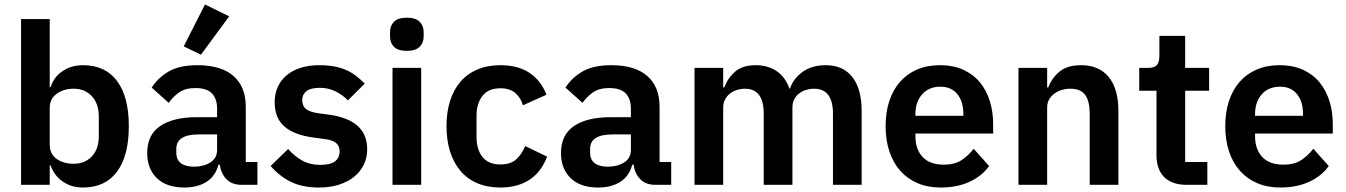

<svg xmlns="http://www.w3.org/2000/svg" viewBox="-20 -825 6008 857"><path d="M74 -740H202V-436H206Q220 -481 259 -507.5Q298 -534 350 -534Q450 -534 502.5 -463.5Q555 -393 555 -262Q555 -130 502.5 -59Q450 12 350 12Q298 12 259.5 -15Q221 -42 206 -87H202V0H74ZM309 -94Q359 -94 390 -127Q421 -160 421 -216V-306Q421 -362 390 -395.5Q359 -429 309 -429Q263 -429 232.5 -406Q202 -383 202 -345V-179Q202 -138 232.5 -116Q263 -94 309 -94Z M1058 0Q1016 0 991.5 -24.5Q967 -49 961 -90H955Q942 -39 902 -13.5Q862 12 803 12Q723 12 680 -30Q637 -72 637 -142Q637 -223 695 -262.5Q753 -302 860 -302H949V-340Q949 -384 926 -408Q903 -432 852 -432Q807 -432 779.5 -412.5Q752 -393 733 -366L657 -434Q686 -479 734 -506.5Q782 -534 861 -534Q967 -534 1022 -486Q1077 -438 1077 -348V-102H1129V0ZM846 -81Q889 -81 919 -100Q949 -119 949 -156V-225H867Q767 -225 767 -161V-144Q767 -112 787.5 -96.5Q808 -81 846 -81ZM877 -581 800 -618 895 -805 1003 -752Z M1404 12Q1329 12 1278 -13.5Q1227 -39 1188 -84L1266 -160Q1295 -127 1329.5 -108Q1364 -89 1409 -89Q1455 -89 1475.5 -105Q1496 -121 1496 -149Q1496 -172 1481.5 -185.5Q1467 -199 1432 -204L1380 -211Q1295 -222 1250.5 -259.5Q1206 -297 1206 -369Q1206 -407 1220 -437.5Q1234 -468 1260 -489.5Q1286 -511 1322.5 -522.5Q1359 -534 1404 -534Q1442 -534 1471.5 -528.5Q1501 -523 1525 -512.5Q1549 -502 1569 -486.5Q1589 -471 1608 -452L1533 -377Q1510 -401 1478 -417Q1446 -433 1408 -433Q1366 -433 1347.5 -418Q1329 -403 1329 -379Q1329 -353 1344.5 -339.5Q1360 -326 1397 -320L1450 -313Q1619 -289 1619 -159Q1619 -121 1603.5 -89.5Q1588 -58 1560 -35.5Q1532 -13 1492.5 -0.5Q1453 12 1404 12Z M1796 -598Q1756 -598 1738.5 -616Q1721 -634 1721 -662V-682Q1721 -710 1738.5 -728Q1756 -746 1796 -746Q1835 -746 1853 -728Q1871 -710 1871 -682V-662Q1871 -634 1853 -616Q1835 -598 1796 -598ZM1732 -522H1860V0H1732Z M2214 12Q2156 12 2111 -7Q2066 -26 2035.5 -62Q2005 -98 1989 -148.5Q1973 -199 1973 -262Q1973 -325 1989 -375Q2005 -425 2035.5 -460.5Q2066 -496 2111 -515Q2156 -534 2214 -534Q2293 -534 2344.5 -499Q2396 -464 2419 -402L2314 -355Q2305 -388 2280.5 -409.5Q2256 -431 2214 -431Q2160 -431 2133.5 -397Q2107 -363 2107 -308V-213Q2107 -158 2133.5 -124.5Q2160 -91 2214 -91Q2260 -91 2285 -114.5Q2310 -138 2324 -173L2422 -126Q2396 -57 2343 -22.5Q2290 12 2214 12Z M2905 0Q2863 0 2838.5 -24.5Q2814 -49 2808 -90H2802Q2789 -39 2749 -13.5Q2709 12 2650 12Q2570 12 2527 -30Q2484 -72 2484 -142Q2484 -223 2542 -262.5Q2600 -302 2707 -302H2796V-340Q2796 -384 2773 -408Q2750 -432 2699 -432Q2654 -432 2626.5 -412.5Q2599 -393 2580 -366L2504 -434Q2533 -479 2581 -506.5Q2629 -534 2708 -534Q2814 -534 2869 -486Q2924 -438 2924 -348V-102H2976V0ZM2693 -81Q2736 -81 2766 -100Q2796 -119 2796 -156V-225H2714Q2614 -225 2614 -161V-144Q2614 -112 2634.5 -96.5Q2655 -81 2693 -81Z M3080 0V-522H3208V-435H3213Q3228 -476 3261 -505Q3294 -534 3353 -534Q3407 -534 3446 -508Q3485 -482 3504 -429H3506Q3520 -473 3561.5 -503.5Q3603 -534 3666 -534Q3743 -534 3784.5 -481Q3826 -428 3826 -330V0H3698V-317Q3698 -429 3614 -429Q3595 -429 3577.5 -423.5Q3560 -418 3546.5 -407.5Q3533 -397 3525 -381.5Q3517 -366 3517 -345V0H3389V-317Q3389 -429 3305 -429Q3287 -429 3269.5 -423.5Q3252 -418 3238.5 -407.5Q3225 -397 3216.5 -381.5Q3208 -366 3208 -345V0Z M4179 12Q4121 12 4075.5 -7.5Q4030 -27 3998.5 -62.5Q3967 -98 3950 -148.5Q3933 -199 3933 -262Q3933 -324 3949.5 -374Q3966 -424 3997 -459.5Q4028 -495 4073 -514.5Q4118 -534 4175 -534Q4236 -534 4281 -513Q4326 -492 4355 -456Q4384 -420 4398.5 -372.5Q4413 -325 4413 -271V-229H4066V-216Q4066 -159 4098 -124.5Q4130 -90 4193 -90Q4241 -90 4271.5 -110Q4302 -130 4326 -161L4395 -84Q4363 -39 4307.5 -13.5Q4252 12 4179 12ZM4177 -438Q4126 -438 4096 -404Q4066 -370 4066 -316V-308H4280V-317Q4280 -371 4253.5 -404.5Q4227 -438 4177 -438Z M4526 0V-522H4654V-435H4659Q4675 -477 4709.5 -505.5Q4744 -534 4805 -534Q4886 -534 4929 -481Q4972 -428 4972 -330V0H4844V-317Q4844 -373 4824 -401Q4804 -429 4758 -429Q4738 -429 4719.5 -423.5Q4701 -418 4686.5 -407.5Q4672 -397 4663 -381.5Q4654 -366 4654 -345V0Z M5277 0Q5211 0 5176.5 -34.5Q5142 -69 5142 -133V-420H5065V-522H5105Q5134 -522 5144.5 -535.5Q5155 -549 5155 -576V-665H5270V-522H5377V-420H5270V-102H5369V0Z M5695 12Q5637 12 5591.5 -7.5Q5546 -27 5514.5 -62.5Q5483 -98 5466 -148.5Q5449 -199 5449 -262Q5449 -324 5465.5 -374Q5482 -424 5513 -459.5Q5544 -495 5589 -514.5Q5634 -534 5691 -534Q5752 -534 5797 -513Q5842 -492 5871 -456Q5900 -420 5914.5 -372.5Q5929 -325 5929 -271V-229H5582V-216Q5582 -159 5614 -124.5Q5646 -90 5709 -90Q5757 -90 5787.5 -110Q5818 -130 5842 -161L5911 -84Q5879 -39 5823.5 -13.5Q5768 12 5695 12ZM5693 -438Q5642 -438 5612 -404Q5582 -370 5582 -316V-308H5796V-317Q5796 -371 5769.5 -404.5Q5743 -438 5693 -438Z"/></svg>

Font: IBM Plex Sans Arabic SmBld
Style: Regular
Weight: 600
Designer: Mike Abbink, Paul van der Laan, Pieter van Rosmalen, Wael Morcos, Khajak Apelian
Foundry: Bold Monday
Version: Version 1.005